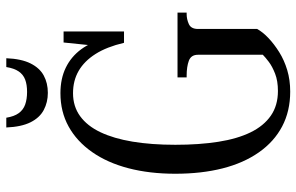

<svg xmlns="http://www.w3.org/2000/svg" viewBox="-186 -746 942 610"><g transform="rotate(-90 285.0 -441.0)"><path d="M498 -283V-95Q488 -77 469 -59Q450 -41 424.5 -25Q399 -9 367.5 0.5Q336 10 299 10Q237 10 188.5 -15.5Q140 -41 106 -89.5Q72 -138 55 -205Q38 -272 38 -355Q38 -437 55.5 -504Q73 -571 107 -619.5Q141 -668 188 -694Q235 -720 294 -720Q340 -720 375 -703Q410 -686 433.5 -654Q457 -622 467 -578L443 -593L455 -710H490V-518H454Q441 -573 418.5 -608.5Q396 -644 365 -662Q334 -680 294 -680Q252 -680 221 -657.5Q190 -635 170 -593Q150 -551 140 -491Q130 -431 130 -355Q130 -279 139.5 -218.5Q149 -158 169.5 -116Q190 -74 222.5 -51.5Q255 -29 301 -29Q333 -29 356 -38Q379 -47 393.5 -58Q408 -69 416 -77V-283Q416 -305 397 -312Q378 -319 350 -319H344V-348H550V-319H545Q529 -319 513.5 -312Q498 -305 498 -283ZM295 -760Q326 -760 350 -773Q374 -786 388.5 -815Q403 -844 405 -892H377Q373 -867 363 -852.5Q353 -838 337 -832Q321 -826 298 -826Q275 -826 258 -832Q241 -838 230.5 -852.5Q220 -867 216 -892H185Q187 -844 201.5 -815Q216 -786 240.5 -773Q265 -760 295 -760Z"/></g></svg>

Font: Roboto Serif 120pt ExtraCondensed
Style: Regular
Weight: 400
Width: 2
Designer: Greg Gazdowicz
Foundry: Commercial Type
Version: Version 1.008